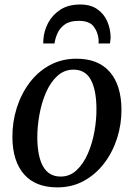

<svg xmlns="http://www.w3.org/2000/svg" viewBox="-20 -820 594 852"><path d="M319.5 -559.5Q416 -559.5 467 -501Q518 -442.5 519 -335Q519.5 -268.5 499.5 -206.2Q479.5 -144 442 -95Q404.5 -46 352 -17.2Q299.5 11.5 234.5 11.5Q137.5 11.5 86.8 -46.5Q36 -104.5 35 -210Q34.5 -278 54.2 -340.8Q74 -403.5 111.2 -453Q148.5 -502.5 201.2 -531Q254 -559.5 319.5 -559.5ZM306.5 -511Q265 -511 234.5 -483Q204 -455 184.2 -409.8Q164.5 -364.5 155 -311.5Q145.5 -258.5 145.5 -208.5Q147.5 -36.5 249 -36.5Q290 -36.5 320 -64.8Q350 -93 369.8 -138.2Q389.5 -183.5 399 -236.2Q408.5 -289 408 -338.5Q407.5 -421 383 -466Q358.5 -511 306.5 -511ZM336.5 -800Q382 -800 411.8 -779.2Q441.5 -758.5 456 -725Q470.5 -691.5 471 -653.5Q470.5 -646.5 469.5 -639.2Q468.5 -632 468 -627H417Q417.5 -631 417.8 -635.5Q418 -640 417.5 -646Q414 -678.5 395.2 -703Q376.5 -727.5 328.5 -727.5Q289.5 -727.5 267.2 -711.2Q245 -695 234.8 -671.8Q224.5 -648.5 222 -627H172Q172 -631 172 -635Q172 -639 172.5 -643.5Q174.5 -681.5 193.2 -717.5Q212 -753.5 247.5 -776.8Q283 -800 336.5 -800Z"/></svg>

Font: Merriweather Text Regular
Style: Italic
Weight: 400
Italic angle: -7.8°
Designer: Eben Sorkin
Foundry: Eben Sorkin
Version: Version 2.100; ttfautohint (v1.7.19-72a1) -l 8 -r 50 -G 200 